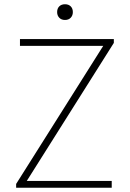

<svg xmlns="http://www.w3.org/2000/svg" viewBox="-20 -884 612 904"><path d="M56 -18 466 -668H74V-700H516V-682L106 -32H506V0H56ZM249 -827Q249 -844 259 -854Q269 -864 286 -864Q303 -864 313 -854Q323 -844 323 -827Q323 -811 313 -800.5Q303 -790 286 -790Q269 -790 259 -800.5Q249 -811 249 -827Z"/></svg>

Font: Bai Jamjuree ExtraLight
Style: Regular
Weight: 275
Designer: Katatrad Aksorn Co.,Ltd.
Foundry: Cadson Demak Co.,Ltd.
Version: Version 1.000; ttfautohint (v1.6)